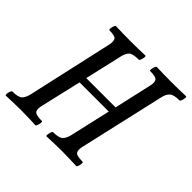

<svg xmlns="http://www.w3.org/2000/svg" viewBox="-170 -839 1014 1014"><g transform="rotate(45 336.5 -332.5)"><path d="M-1 3Q-5 3 -4.5 -7Q-4 -17 0 -27Q4 -37 8 -37Q52 -37 66 -51Q80 -65 87 -94L194 -572Q200 -599 193.5 -613.5Q187 -628 142 -628Q138 -628 138.5 -638Q139 -648 143 -658Q147 -668 151 -668Q179 -667 206.5 -666.5Q234 -666 261 -666Q288 -666 315.5 -666.5Q343 -667 370 -668Q375 -668 374 -658Q373 -648 369.5 -638Q366 -628 361 -628Q315 -628 301.5 -613.5Q288 -599 282 -572L234 -363H453L500 -572Q507 -599 499.5 -613.5Q492 -628 446 -628Q442 -628 443 -638Q444 -648 448 -658Q452 -668 456 -668Q483 -667 510.5 -666.5Q538 -666 565 -666Q592 -666 619.5 -666.5Q647 -667 674 -668Q679 -668 678 -658Q677 -648 673.5 -638Q670 -628 665 -628Q623 -628 607.5 -614Q592 -600 586 -572L477 -94Q470 -65 478 -51Q486 -37 532 -37Q537 -37 536.5 -27Q536 -17 532.5 -7Q529 3 525 3Q497 2 469.5 1Q442 0 414 0Q387 0 359 1Q331 2 304 3Q299 3 300 -7Q301 -17 304.5 -27Q308 -37 312 -37Q355 -37 369.5 -51Q384 -65 391 -94L443 -322H225L172 -94Q165 -65 173 -51Q181 -37 229 -37Q233 -37 232 -27Q231 -17 227.5 -7Q224 3 220 3Q193 2 165 1Q137 0 110 0Q82 0 54.5 1Q27 2 -1 3Z"/></g></svg>

Font: Junicode Two Beta Condensed Medium
Style: Italic
Weight: 500
Width: 3
Italic angle: -9°
Version: Version 1.053; ttfautohint (v1.8.4)